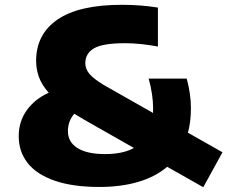

<svg xmlns="http://www.w3.org/2000/svg" viewBox="-20 -770 947 800"><path d="M827 10 676.5 -75Q628 -33.5 556.2 -12.2Q484.5 9 393.5 9Q283.5 9 208.2 -17Q133 -43 95.5 -90.5Q58 -138 58 -202.5Q58 -264.5 92.2 -311.5Q126.5 -358.5 183 -383.5Q154 -416.5 142.2 -449Q130.5 -481.5 130.5 -516.5Q130.5 -627.5 220 -688.8Q309.5 -750 488 -750Q565.5 -750 638 -738.5V-576Q607.5 -582 571.2 -586Q535 -590 501.5 -590Q408.5 -590 372 -568.8Q335.5 -547.5 335.5 -507Q335.5 -482.5 352.5 -462.2Q369.5 -442 413 -415.5L617.5 -299.5Q618 -305.5 618 -318Q618 -374.5 599.5 -442.5H758Q775.5 -378 775.5 -319.5Q775.5 -262.5 763 -217L907 -135.5ZM538 -153.5 333 -270Q304.5 -286.5 289.5 -296Q263 -265.5 263 -223.5Q263 -178 303 -153Q343 -128 418 -128Q492 -128 538 -153.5Z"/></svg>

Font: Encode Sans Expanded ExtraBold
Style: Regular
Weight: 800
Width: 7
Designer: Multiple Designers
Foundry: Impallari Type
Version: Version 2.000